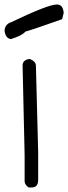

<svg xmlns="http://www.w3.org/2000/svg" viewBox="-55 -812 302 850"><path d="M76 -551Q104 -541 104 -520L114 -139V-16Q114 18 85 18H72Q54 6 54 -10V-126L45 -522Q45 -547 76 -551ZM-35 -676Q-33 -705 -5 -714Q158 -792 196 -792Q198 -792 199 -792Q224 -791 227 -755L220 -727Q84 -679 57 -672Q46 -656 -6 -639Q-30 -641 -35 -676Z"/></svg>

Font: Just Me Again Down Here
Style: Regular
Weight: 400
Designer: Kimberly Geswein
Foundry: Kimberly Geswein
Version: Version 1.002 2007